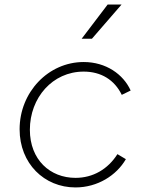

<svg xmlns="http://www.w3.org/2000/svg" viewBox="-20 -810 659 842"><path d="M311 12C408 12 491 -41 532 -112L495 -134C453 -68 388 -30 311 -30C200 -30 111 -109 111 -241C111 -381 210 -496 347 -496C423 -496 482 -460 514 -394L553 -413C521 -484 445 -538 347 -538C192 -538 66 -406 66 -243C66 -93 174 12 311 12ZM338 -640H383L513 -790H452Z"/></svg>

Font: Mluvka ExtraLight
Style: Italic
Weight: 200
Italic angle: -8°
Designer: Modified by Jiří Krblich, Original typeface by Gumpita Rahayu
Foundry: Gumpita Rahayu & Jiří Krblich
Version: Version 2.000;Glyphs 3.1.1 (3134)